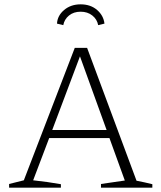

<svg xmlns="http://www.w3.org/2000/svg" viewBox="-20 -866 744 886"><path d="M610 -32Q647 -25 683 -16V0H446V-17L556 -33L485 -229H207L133 -34Q199 -27 261 -16V0H22V-17L90 -34L325 -645H382ZM221 -266H472L349 -606ZM352 -846Q398 -846 428 -820Q458 -794 462 -757L433 -750Q428 -777 406 -794.5Q384 -812 352 -812Q320 -812 298.5 -794.5Q277 -777 272 -750L243 -757Q245 -794 276 -820Q307 -846 352 -846Z"/></svg>

Font: Piazzolla ExtraLight
Style: Regular
Weight: 200
Designer: Juan Pablo del Peral
Foundry: Huerta Tipografica
Version: Version 1.330